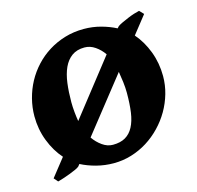

<svg xmlns="http://www.w3.org/2000/svg" viewBox="-81 -565 694 675"><g transform="rotate(-15 266.0 -227.0)"><path d="M364.7 -212.4Q364.7 -231 362.1 -252.4Q359.4 -273.9 356.4 -291L200.7 -93.8Q213.9 -74.7 232.2 -61.8Q250.5 -48.8 270.5 -48.8Q297.9 -48.8 315.9 -59.3Q334 -69.8 345 -90.6Q356 -111.3 360.4 -141.8Q364.7 -172.4 364.7 -212.4ZM167.5 -231Q167.5 -214.4 169.4 -194.8Q171.4 -175.3 173.8 -161.1L331.1 -361.8Q318.4 -380.4 300.3 -392.8Q282.2 -405.3 261.7 -405.3Q233.9 -405.3 215.6 -392.1Q197.3 -378.9 186.5 -355.5Q175.8 -332 171.6 -300Q167.5 -268.1 167.5 -231ZM495.1 -464.8 443.8 -399.9Q470.7 -369.1 486.8 -326.7Q502.9 -284.2 502.9 -236.8Q502.9 -204.1 493.9 -172.9Q484.9 -141.6 468.8 -113.8Q452.6 -85.9 429.9 -62.3Q407.2 -38.6 379.9 -21.5Q352.5 -4.4 321.3 5.1Q290 14.6 256.8 14.6Q224.6 14.6 193.8 6.6Q163.1 -1.5 138.7 -14.2L132.3 -6.3Q127.9 -2.4 117.4 2.2Q106.9 6.8 94.7 11.5Q82.5 16.1 70.6 20Q58.6 23.9 50.8 25.9L38.1 11.2L89.4 -53.7Q62 -84.5 45.7 -127Q29.3 -169.4 29.3 -216.8Q29.3 -249 37.4 -280.3Q45.4 -311.5 60.5 -339.6Q75.7 -367.7 97.7 -391.4Q119.6 -415 147 -432.1Q174.3 -449.2 206.8 -459Q239.3 -468.8 275.9 -468.8Q308.1 -468.8 337.9 -460.7Q367.7 -452.6 392.1 -439.9L398.4 -446.8Q404.8 -451.2 415.3 -456.1Q425.8 -460.9 437.3 -465.8Q448.7 -470.7 460.2 -474.4Q471.7 -478 480.5 -480Z"/></g></svg>

Font: Gentium Book Basic
Style: Bold
Weight: 700
Designer: J. Victor Gaultney and Annie Olsen
Foundry: SIL International
Version: Version 1.102; 2013; Maintenance release